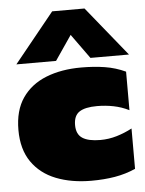

<svg xmlns="http://www.w3.org/2000/svg" viewBox="-53 -781 629 834"><g transform="rotate(-5 261.0 -364.0)"><path d="M31 -522 206 -738H347L522 -522H354L277 -629L204 -522ZM312 10Q225 10 158 -16.5Q91 -43 53 -98Q15 -153 15 -237Q15 -322 52.5 -376.5Q90 -431 156.5 -457.5Q223 -484 310 -484Q366 -484 413 -476.5Q460 -469 503 -449V-281Q471 -297 436 -304Q401 -311 364 -311Q312 -311 287 -294.5Q262 -278 262 -237Q262 -197 288 -180Q314 -163 366 -163Q403 -163 438 -173.5Q473 -184 505 -201V-25Q462 -6 415 2Q368 10 312 10Z"/></g></svg>

Font: Boz Display
Style: Regular
Weight: 900
Version: Version 2.000; ttfautohint (v1.8.3)